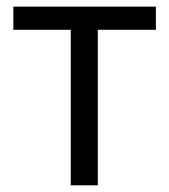

<svg xmlns="http://www.w3.org/2000/svg" viewBox="-20 -555 507 575"><path d="M446.8 -465.8H272.9V0H191.9V-465.8H20V-535.2H446.8Z"/></svg>

Font: OpenSans-Regular
Style: Regular
Weight: 400
Foundry: Ascender Corporation
Version: Version 1.10